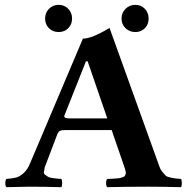

<svg xmlns="http://www.w3.org/2000/svg" viewBox="-20 -774 780 796"><path d="M183.1 -657Q167 -672.9 167 -697Q167 -721.2 183.1 -737.5Q199.2 -753.9 223.1 -753.9Q247.1 -753.9 262.9 -737.5Q278.8 -721.2 278.8 -697Q278.8 -672.9 262.9 -657Q247.1 -641.1 223.1 -641.1Q199.2 -641.1 183.1 -657ZM500.5 -657Q483.9 -672.9 483.9 -697Q483.9 -721.2 500.5 -737.5Q517.1 -753.9 541 -753.9Q564.9 -753.9 580.6 -737.5Q596.2 -721.2 596.2 -697Q596.2 -672.9 580.6 -657Q564.9 -641.1 541 -641.1Q517.1 -641.1 500.5 -657ZM272.9 -283.2H424.8L343.3 -520H336.4L247.6 -296.4Q246.1 -293.5 246.6 -291Q247.1 -288.6 248.5 -287.1Q250 -285.6 253.4 -284.7Q256.8 -283.7 261.5 -283.4Q266.1 -283.2 272.9 -283.2ZM165 -79.1Q164.1 -69.3 162.1 -61.8Q160.2 -54.2 167.5 -49.1Q174.8 -43.9 179.4 -41Q184.1 -38.1 196 -36.1Q208 -34.2 214.6 -33.7Q221.2 -33.2 233.9 -32.2Q237.8 -28.3 237.8 -15.1Q237.8 -2 233.9 2Q159.7 0 101.1 0Q81.1 0 6.8 2Q2 -2 2 -14.9Q2 -27.8 6.8 -32.2Q32.7 -34.2 47.4 -38.1Q62 -42 78.6 -56.9Q95.2 -71.8 106.9 -102.1L323.7 -613.8Q360.8 -613.8 434.1 -658.2L640.1 -85.9Q645 -70.8 653.6 -60.8Q662.1 -50.8 667 -45.9Q671.9 -41 688 -37.6Q704.1 -34.2 706.5 -34.2Q709 -34.2 730 -32.2Q733.9 -28.3 733.9 -15.1Q733.9 -2 730 2Q655.8 0 596.2 0Q499 0 424.8 2Q419.9 -2 419.9 -14.9Q419.9 -27.8 424.8 -32.2Q430.7 -32.2 440.4 -32.7Q450.2 -33.2 455.6 -33.7Q460.9 -34.2 468.5 -34.7Q476.1 -35.2 480 -36.6Q483.9 -38.1 489 -39.6Q494.1 -41 496.6 -43.9Q499 -46.9 500.5 -51Q502 -55.2 501.5 -60.1Q501 -64.9 499 -71.8L442.9 -234.9H252.9Q234.9 -234.9 228.5 -231.4Q222.2 -228 217.8 -217.8Z"/></svg>

Font: Linux Libertine
Style: Bold
Weight: 700
Designer: Philipp H. Poll
Foundry: Philipp H. Poll
Version: Version 5.0.3